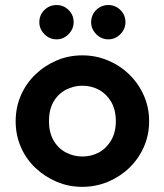

<svg xmlns="http://www.w3.org/2000/svg" viewBox="-20 -725 651 760"><path d="M305.7 14.6Q252 14.6 204.6 -5.4Q157.2 -25.4 120.1 -60.5Q83 -95.7 62.5 -143.1Q42 -190.4 42 -245.1Q42 -299.8 62.5 -347.2Q83 -394.5 120.1 -430.2Q157.2 -465.8 204.6 -485.8Q252 -505.9 305.7 -505.9Q359.4 -505.9 407.2 -485.8Q455.1 -465.8 491.7 -430.2Q528.3 -394.5 549.3 -347.2Q570.3 -299.8 570.3 -245.1Q570.3 -190.4 549.3 -143.1Q528.3 -95.7 491.7 -60.5Q455.1 -25.4 407.2 -5.4Q359.4 14.6 305.7 14.6ZM305.7 -105.5Q341.8 -105.5 371.6 -121.6Q401.4 -137.7 419.9 -169.4Q438.5 -201.2 438.5 -245.1Q438.5 -291 419.9 -322.3Q401.4 -353.5 371.6 -369.6Q341.8 -385.7 305.7 -385.7Q271.5 -385.7 240.7 -369.6Q210 -353.5 191.9 -322.3Q173.8 -291 173.8 -245.1Q173.8 -201.2 191.9 -169.4Q210 -137.7 240.7 -121.6Q271.5 -105.5 305.7 -105.5ZM409.2 -569.3Q380.9 -569.3 360.8 -589.8Q340.8 -610.4 340.8 -636.7Q340.8 -666 360.8 -685.5Q380.9 -705.1 409.2 -705.1Q436.5 -705.1 456.5 -685.5Q476.6 -666 476.6 -636.7Q476.6 -610.4 456.5 -589.8Q436.5 -569.3 409.2 -569.3ZM204.1 -569.3Q175.8 -569.3 155.8 -589.8Q135.7 -610.4 135.7 -636.7Q135.7 -666 155.8 -685.5Q175.8 -705.1 204.1 -705.1Q231.4 -705.1 251.5 -685.5Q271.5 -666 271.5 -636.7Q271.5 -610.4 251.5 -589.8Q231.4 -569.3 204.1 -569.3Z"/></svg>

Font: Sen
Style: Bold
Weight: 700
Designer: Kosal Sen, Philatype
Foundry: Philatype
Version: Version 2.000;gftools[0.9.31]